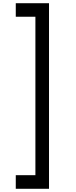

<svg xmlns="http://www.w3.org/2000/svg" viewBox="-20 -948 470 1193"><path d="M284.5 225H78V140.5H200V-844H78V-928H284.5Z"/></svg>

Font: Russisch Sans Medium
Style: Regular
Weight: 500
Width: 4
Designer: Michael Sharanda (font) & Cristiano Sobral (main changes)
Foundry: Michael Sharanda
Version: Version 2.00;September 8, 2020;FontCreator 13.0.0.2681 64-bi